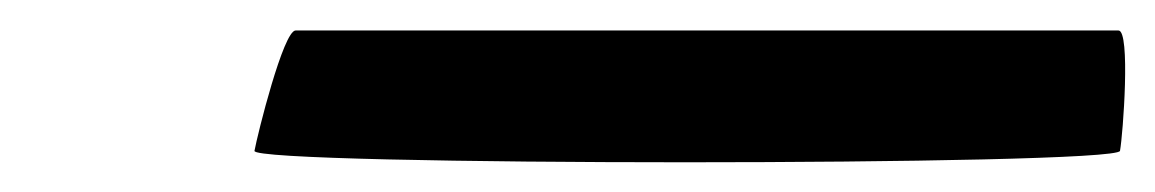

<svg xmlns="http://www.w3.org/2000/svg" viewBox="-20 -747 758 126"><path d="M147 -648C145 -638 713 -638 715 -648C717 -659 722 -727 714 -727H174C166 -727 149 -659 147 -648Z"/></svg>

Font: Ampere
Style: SCIta
Weight: 400
Version: Version 1